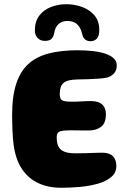

<svg xmlns="http://www.w3.org/2000/svg" viewBox="-20 -866 620 911"><path d="M269.5 25Q210.5 25 163 3.5Q115.5 -18 84.8 -63.2Q54 -108.5 44.5 -180Q42.5 -195.5 41.2 -211.8Q40 -228 39.2 -245.8Q38.5 -263.5 38 -281.8Q37.5 -300 37.5 -320Q37.5 -411 57.8 -470.8Q78 -530.5 117.2 -564.8Q156.5 -599 214.5 -613.2Q272.5 -627.5 347.5 -627.5Q385.5 -627.5 419.5 -623.8Q453.5 -620 479.2 -611.5Q505 -603 519.5 -589.2Q534 -575.5 534 -555.5Q534 -532 521 -517.8Q508 -503.5 488.5 -498Q472.5 -494.5 448.2 -492.8Q424 -491 397.5 -490.2Q371 -489.5 348 -489Q323 -488.5 306.8 -484.5Q290.5 -480.5 281 -472.2Q271.5 -464 267.5 -450.5Q263.5 -437 263.5 -418.5Q263.5 -406.5 267.2 -398.5Q271 -390.5 282.5 -387Q294 -383.5 317 -383.5Q328.5 -383.5 340.5 -383.8Q352.5 -384 364.8 -384.8Q377 -385.5 388.8 -386Q400.5 -386.5 411 -386.5Q447.5 -386.5 465 -370.2Q482.5 -354 482.5 -325Q482.5 -281 459.2 -264Q436 -247 403 -247Q390.5 -247 378 -247Q365.5 -247 353.5 -247.2Q341.5 -247.5 330.5 -247.5Q319.5 -247.5 311 -247.5Q285.5 -247.5 272 -244.5Q258.5 -241.5 253.8 -234.8Q249 -228 249 -216Q249 -200.5 251.5 -187.8Q254 -175 260 -166Q266 -157 276.2 -150.8Q286.5 -144.5 301.8 -141.5Q317 -138.5 339 -138.5Q362 -138.5 386 -139.2Q410 -140 431 -140.8Q452 -141.5 465.5 -141.5Q499 -141.5 515.5 -125Q532 -108.5 532 -78Q532 -46 507.2 -25.5Q482.5 -5 442.8 6Q403 17 357 21Q311 25 269.5 25ZM193 -672Q171.5 -672 158.5 -685.8Q145.5 -699.5 145.5 -721.5Q145.5 -764.5 166.5 -792Q187.5 -819.5 221.8 -832.8Q256 -846 295 -846Q333 -846 368.8 -833.2Q404.5 -820.5 427.8 -793.5Q451 -766.5 451 -724Q451 -693.5 439 -682Q427 -670.5 409.5 -670.5Q394.5 -670.5 384.2 -678.5Q374 -686.5 370 -704Q365 -726 355.5 -739.8Q346 -753.5 332 -760Q318 -766.5 298.5 -766.5Q275.5 -766.5 258.8 -752.5Q242 -738.5 237.5 -710.5Q234.5 -693.5 225.5 -682.8Q216.5 -672 193 -672Z"/></svg>

Font: Gluten
Style: Bold
Weight: 700
Designer: Tyler Finck
Foundry: Etcetera Type Company
Version: Version 1.204